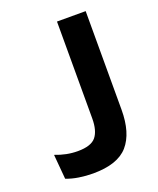

<svg xmlns="http://www.w3.org/2000/svg" viewBox="-124 -716 662 802"><g transform="rotate(-20 207.0 -315.0)"><path d="M151.5 9Q120 9 89.2 4.2Q58.5 -0.5 33.5 -10.5L24 -120Q48 -110.5 72.8 -105.5Q97.5 -100.5 123 -100.5Q182.5 -100.5 204.2 -127.2Q226 -154 226 -208.5V-639H353.5V-201Q353.5 -97.5 307.2 -44.2Q261 9 151.5 9Z"/></g></svg>

Font: Anek Bangla
Style: Semi-bold
Weight: 600
Designer: Sulekha Rajkumar (Bangla), Yesha Goshar (Latin)
Foundry: Ek Type
Version: Version 1.002;March 21, 2022;FontCreator 13.0.0.2683 64-bit